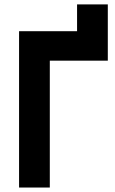

<svg xmlns="http://www.w3.org/2000/svg" viewBox="-20 -840 515 860"><path d="M325.2 -820.3Q359.4 -820.3 462.9 -820.3Q462.9 -756.8 462.9 -568.4Q398.4 -568.4 203.1 -568.4Q203.1 -425.8 203.1 0Q168.9 0 65.4 0Q65.4 -174.8 65.4 -700.2Q129.9 -700.2 325.2 -700.2Q325.2 -730.5 325.2 -820.3Z"/></svg>

Font: LeFont
Style: Regular
Weight: 700
Designer: Leryon MEDIA
Version: Version 1.0